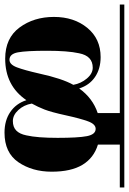

<svg xmlns="http://www.w3.org/2000/svg" viewBox="100 -720 571 851"><g transform="rotate(90 385.5 -294.5)"><path d="M791 -540H601V-443Q660 -425 690.5 -374.5Q721 -324 721 -238Q721 -152 679 -90.5Q637 -29 548 -29Q494 -29 456.5 -54.5Q419 -80 404 -126Q340 -32 220 -32Q129 -32 82 -95.5Q35 -159 35 -248Q35 -337 83.5 -396Q132 -455 213 -455Q265 -455 301.5 -430Q338 -405 352 -360Q395 -420 461 -442V-540H-20V-560H791ZM225 -51Q246 -51 258.5 -84Q271 -117 286 -183Q308 -284 336 -334Q330 -368 308 -394Q286 -420 260 -420Q234 -420 218 -405Q202 -390 196 -359Q185 -309 185 -217.5Q185 -126 192 -88.5Q199 -51 225 -51ZM560 -126Q571 -174 571 -264.5Q571 -355 563.5 -394Q556 -433 531 -433Q510 -433 497.5 -398.5Q485 -364 471 -300Q457 -236 445.5 -206.5Q434 -177 419 -150Q425 -115 447.5 -90.5Q470 -66 496.5 -66Q523 -66 538.5 -81Q554 -96 560 -126Z"/></g></svg>

Font: Rozha One
Style: Regular
Weight: 400
Designer: Tim Donaldson, Indian Type Foundry
Foundry: Indian Type Foundry
Version: Version 1.300;PS 1.0;hotconv 1.0.78;makeotf.lib2.5.61930; tt